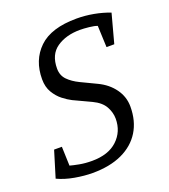

<svg xmlns="http://www.w3.org/2000/svg" viewBox="-120 -714 715 813"><g transform="rotate(-20 237.0 -308.0)"><path d="M159 11Q122 11 79.5 3.5Q37 -4 3 -20L39 -138H74L77 -52Q91 -48 117 -43Q143 -38 174 -38Q248 -38 288.5 -76Q329 -114 329 -172Q329 -200 314 -227Q299 -254 261 -272L182 -309Q164 -318 143.5 -334Q123 -350 108 -375Q93 -400 93 -435Q93 -521 148 -574Q203 -627 318 -627Q356 -627 394 -620Q432 -613 466 -600L431 -470H396L392 -567Q379 -572 355.5 -574.5Q332 -577 315 -577Q252 -577 210 -548Q168 -519 168 -456Q168 -425 187.5 -405Q207 -385 238 -370L309 -336Q353 -315 379 -279Q405 -243 405 -199Q405 -134 376 -87Q347 -40 292 -14.5Q237 11 159 11Z"/></g></svg>

Font: Manuale
Style: Italic
Weight: 400
Italic angle: -11°
Designer: Eduardo Tunni / Pablo Cosgaya
Foundry: Eduardo Tunni / Pablo Cosgaya
Version: Version 1.002